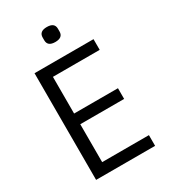

<svg xmlns="http://www.w3.org/2000/svg" viewBox="-215 -989 955 1088"><g transform="rotate(-30 263.0 -445.0)"><path d="M83 0V-698H469V-628H163V-388H450V-318H163V-70H469V0ZM274 -792Q224 -792 224 -832V-850Q224 -890 274 -890Q324 -890 324 -850V-832Q324 -792 274 -792Z"/></g></svg>

Font: IBM Plex Sans Cond
Style: Regular
Weight: 400
Width: 3
Designer: Mike Abbink, Paul van der Laan, Pieter van Rosmalen
Foundry: Bold Monday
Version: Version 1.3